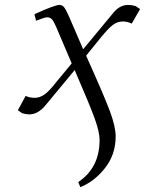

<svg xmlns="http://www.w3.org/2000/svg" viewBox="-20 -464 594 787"><path d="M53.2 -12.2 85 -70.8Q102.1 -63 122.1 -63Q143.6 -63 163.3 -77.4Q183.1 -91.8 210.9 -127.9L273.9 -204.1L210.9 -352.1Q200.2 -377.4 192.4 -385.3Q184.6 -393.1 172.9 -393.1Q163.6 -393.1 127.9 -378.9L121.1 -405.8Q205.1 -443.8 223.1 -443.8Q235.4 -443.8 242.9 -434.1Q250.5 -424.3 262.2 -397.9L320.8 -262.2L439.9 -405.8Q468.3 -443.8 504.9 -443.8Q521 -443.8 536.1 -439L554.2 -426.8L520 -367.2Q502 -376 483.9 -376Q461.4 -376 442.9 -362.1Q424.3 -348.1 394 -311L333 -235.8Q407.7 -69.8 430.9 -7.1Q454.1 55.7 454.1 95.2Q454.1 169.4 410.4 224.9Q366.7 280.3 309.1 303.2L300.8 282.2Q388.2 223.6 388.2 109.9Q388.2 77.6 368.4 22.5Q348.6 -32.7 286.1 -176.8L168 -34.2Q136.2 4.9 100.1 4.9Q86.9 4.9 70.8 0Z"/></svg>

Font: Dehuti
Style: Italic
Weight: 400
Version: Version 1.2